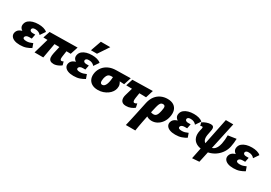

<svg xmlns="http://www.w3.org/2000/svg" viewBox="31 -1821 4537 3220"><g transform="rotate(30 2299.0 -211.0)"><path d="M193 16Q127 16 83 -2Q39 -20 20.5 -52Q2 -84 13 -124Q28 -178 86.5 -201.5Q145 -225 226 -225L219 -185Q170 -185 131.5 -201.5Q93 -218 75 -248.5Q57 -279 68 -322Q78 -362 109.5 -388.5Q141 -415 189 -429Q237 -443 296 -443Q349 -443 393 -431Q437 -419 465 -393L398 -295Q383 -316 355.5 -330Q328 -344 289 -344Q257 -344 243 -334Q229 -324 226 -310Q224 -296 230 -286Q236 -276 250 -270Q264 -264 285 -264H332L315 -177H268Q232 -177 213 -165Q194 -153 190 -136Q186 -116 201.5 -105Q217 -94 257 -94Q288 -94 315 -101.5Q342 -109 375 -124L403 -45Q364 -20 313 -2Q262 16 193 16Z M845 10Q800 10 776 -8Q752 -26 748 -61.5Q744 -97 756 -152L816 -414H944L909 -174Q907 -161 906.5 -143.5Q906 -126 912 -113.5Q918 -101 934 -101Q940 -101 950 -104Q960 -107 969 -113L988 -48Q972 -34 947.5 -20.5Q923 -7 895.5 1.5Q868 10 845 10ZM471 0 590 -414H714L640 0ZM1008 -283 474 -291 518 -423 1056 -431Z M1231 16Q1165 16 1121 -2Q1077 -20 1058.5 -52Q1040 -84 1051 -124Q1066 -178 1124.5 -201.5Q1183 -225 1264 -225L1257 -185Q1208 -185 1169.5 -201.5Q1131 -218 1113 -248.5Q1095 -279 1106 -322Q1116 -362 1147.5 -388.5Q1179 -415 1227 -429Q1275 -443 1334 -443Q1387 -443 1431 -431Q1475 -419 1503 -393L1436 -295Q1421 -316 1393.5 -330Q1366 -344 1327 -344Q1295 -344 1281 -334Q1267 -324 1264 -310Q1262 -296 1268 -286Q1274 -276 1288 -270Q1302 -264 1323 -264H1370L1353 -177H1306Q1270 -177 1251 -165Q1232 -153 1228 -136Q1224 -116 1239.5 -105Q1255 -94 1295 -94Q1326 -94 1353 -101.5Q1380 -109 1413 -124L1441 -45Q1402 -20 1351 -2Q1300 16 1231 16ZM1272 -504 1345 -711H1527L1389 -504Z M1702 16Q1631 16 1584 -12.5Q1537 -41 1518 -92Q1499 -143 1513 -211Q1526 -270 1563.5 -318.5Q1601 -367 1663 -396Q1725 -425 1809 -426L2085 -431L2039 -289Q1974 -294 1910 -296Q1846 -298 1786 -298Q1757 -298 1738.5 -287Q1720 -276 1708.5 -254.5Q1697 -233 1689 -199Q1679 -146 1688 -121Q1697 -96 1725 -96Q1745 -96 1760.5 -109Q1776 -122 1788 -147Q1800 -172 1807 -208Q1810 -220 1812 -237.5Q1814 -255 1815.5 -272.5Q1817 -290 1817.5 -305Q1818 -320 1816 -327L1890 -358Q1919 -333 1941.5 -306Q1964 -279 1974 -246Q1984 -213 1975 -169Q1968 -135 1945 -101.5Q1922 -68 1885.5 -42Q1849 -16 1802.5 0Q1756 16 1702 16Z M2245 12Q2205 12 2182 -1.5Q2159 -15 2149 -38.5Q2139 -62 2140 -90.5Q2141 -119 2151 -150L2227 -414H2356L2321 -190Q2319 -178 2317.5 -157Q2316 -136 2321.5 -119Q2327 -102 2344 -102Q2355 -102 2368 -107.5Q2381 -113 2391 -121L2407 -46Q2380 -23 2338.5 -5.5Q2297 12 2245 12ZM2079 -291 2121 -423 2513 -431 2467 -283Z M2406 289Q2421 225 2434 167.5Q2447 110 2459 53.5Q2471 -3 2484.5 -65.5Q2498 -128 2514 -204Q2532 -283 2573 -336Q2614 -389 2672 -415Q2730 -441 2796 -441Q2870 -441 2916 -411Q2962 -381 2978.5 -327Q2995 -273 2979 -200Q2965 -134 2929.5 -86Q2894 -38 2846 -12Q2798 14 2744 14Q2715 14 2689 6Q2663 -2 2644.5 -16Q2626 -30 2621 -48L2654 -117Q2666 -105 2682 -101Q2698 -97 2713 -97Q2739 -97 2756 -108.5Q2773 -120 2785 -146.5Q2797 -173 2806 -217Q2820 -280 2811.5 -303.5Q2803 -327 2771 -327Q2752 -327 2737.5 -317.5Q2723 -308 2711.5 -282.5Q2700 -257 2689 -210Q2677 -160 2665 -105.5Q2653 -51 2641.5 3.5Q2630 58 2620 110Q2610 162 2602 207.5Q2594 253 2589 289Z M3202 16Q3136 16 3092 -2Q3048 -20 3029.5 -52Q3011 -84 3022 -124Q3037 -178 3095.5 -201.5Q3154 -225 3235 -225L3228 -185Q3179 -185 3140.5 -201.5Q3102 -218 3084 -248.5Q3066 -279 3077 -322Q3087 -362 3118.5 -388.5Q3150 -415 3198 -429Q3246 -443 3305 -443Q3358 -443 3402 -431Q3446 -419 3474 -393L3407 -295Q3392 -316 3364.5 -330Q3337 -344 3298 -344Q3266 -344 3252 -334Q3238 -324 3235 -310Q3233 -296 3239 -286Q3245 -276 3259 -270Q3273 -264 3294 -264H3341L3324 -177H3277Q3241 -177 3222 -165Q3203 -153 3199 -136Q3195 -116 3210.5 -105Q3226 -94 3266 -94Q3297 -94 3324 -101.5Q3351 -109 3384 -124L3412 -45Q3373 -20 3322 -2Q3271 16 3202 16Z M3743 7Q3660 7 3605.5 -24.5Q3551 -56 3531 -113Q3511 -170 3528 -247L3540 -299Q3543 -309 3541.5 -316Q3540 -323 3536.5 -326.5Q3533 -330 3525 -330Q3520 -330 3511.5 -328Q3503 -326 3494 -322L3477 -381Q3511 -405 3554.5 -420.5Q3598 -436 3636 -436Q3667 -436 3680.5 -423.5Q3694 -411 3695.5 -388Q3697 -365 3690 -335L3679 -277Q3672 -246 3670.5 -218Q3669 -190 3675 -167.5Q3681 -145 3695.5 -128.5Q3710 -112 3735 -102.5Q3760 -93 3797 -93Q3845 -93 3876.5 -111.5Q3908 -130 3927 -164.5Q3946 -199 3957 -248Q3965 -287 3969 -331Q3973 -375 3972 -415L4131 -439Q4130 -401 4125.5 -359.5Q4121 -318 4113 -281Q4100 -218 4066.5 -165.5Q4033 -113 3984 -74Q3935 -35 3873.5 -14Q3812 7 3743 7ZM3646 216 3817 -621H3961L3782 206Z M4326 16Q4260 16 4216 -2Q4172 -20 4153.5 -52Q4135 -84 4146 -124Q4161 -178 4219.5 -201.5Q4278 -225 4359 -225L4352 -185Q4303 -185 4264.5 -201.5Q4226 -218 4208 -248.5Q4190 -279 4201 -322Q4211 -362 4242.5 -388.5Q4274 -415 4322 -429Q4370 -443 4429 -443Q4482 -443 4526 -431Q4570 -419 4598 -393L4531 -295Q4516 -316 4488.5 -330Q4461 -344 4422 -344Q4390 -344 4376 -334Q4362 -324 4359 -310Q4357 -296 4363 -286Q4369 -276 4383 -270Q4397 -264 4418 -264H4465L4448 -177H4401Q4365 -177 4346 -165Q4327 -153 4323 -136Q4319 -116 4334.5 -105Q4350 -94 4390 -94Q4421 -94 4448 -101.5Q4475 -109 4508 -124L4536 -45Q4497 -20 4446 -2Q4395 16 4326 16Z"/></g></svg>

Font: Ysabeau Infant Black
Style: Italic
Weight: 900
Italic angle: -12°
Designer: Christian Thalmann (Catharsis Fonts)
Version: Version 2.001;gftools[0.9.30]; featfreeze: ss01,ss02,lnum